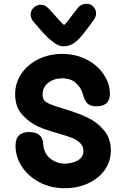

<svg xmlns="http://www.w3.org/2000/svg" viewBox="-20 -994 666 1015"><path d="M62 -224Q62 -262 81.5 -279Q101 -296 132 -296Q205 -296 208 -235Q211 -184 245 -156.5Q279 -129 323 -129Q361 -129 391 -146Q421 -163 421 -196Q421 -222 402 -239.5Q383 -257 357.5 -266.5Q332 -276 287 -289Q229 -305 184 -324Q139 -343 99.5 -385.5Q60 -428 60 -495Q60 -556 93.5 -605Q127 -654 184 -681.5Q241 -709 309 -709Q380 -709 437.5 -679.5Q495 -650 528 -601Q561 -552 561 -498Q561 -432 489 -432Q458 -432 442.5 -447Q427 -462 418 -496Q409 -530 381.5 -555Q354 -580 309 -580Q265 -580 235 -556.5Q205 -533 205 -493Q205 -465 227.5 -452Q250 -439 314 -420Q320 -418 328 -415.5Q336 -413 345 -410Q400 -393 446 -371Q492 -349 529 -306Q566 -263 566 -199Q566 -141 533.5 -95.5Q501 -50 445.5 -24.5Q390 1 323 1Q248 1 188.5 -30.5Q129 -62 95.5 -113.5Q62 -165 62 -224ZM488 -922Q488 -905 473 -885L456 -862Q424 -818 405 -796.5Q386 -775 364 -762Q342 -749 314 -749Q291 -749 262.5 -770.5Q234 -792 213.5 -814.5Q193 -837 157 -879Q142 -897 142 -917Q142 -938 158 -953.5Q174 -969 196 -969Q209 -969 219.5 -963Q230 -957 244 -942Q266 -918 287 -894Q313 -863 319 -863Q323 -863 335.5 -879.5Q348 -896 351 -900L392 -953Q409 -974 438 -974Q459 -974 473.5 -959Q488 -944 488 -922Z"/></svg>

Font: Mali
Style: Bold
Weight: 700
Designer: Kitiyaporn Chalermlarp | Katatrad Aksorn Co.,Ltd.
Foundry: Cadson Demak Co.,Ltd.
Version: Version 1.000; ttfautohint (v1.6)